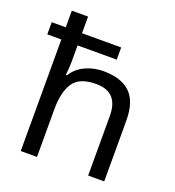

<svg xmlns="http://www.w3.org/2000/svg" viewBox="-137 -868 892 977"><g transform="rotate(20 309.0 -380.0)"><path d="M173 -760V-670H385V-604H173V-517Q173 -498 171.5 -478.5Q170 -459 168 -443H174Q200 -484 245 -505Q290 -526 342 -526Q439 -526 488 -479Q537 -432 537 -329V0H450V-323Q450 -452 330 -452Q240 -452 206.5 -402Q173 -352 173 -258V0H85V-604H9V-670H85V-760Z"/></g></svg>

Font: Noto Sans Kharoshthi
Style: Regular
Weight: 400
Designer: Monotype Design Team
Foundry: Monotype Imaging Inc.
Version: Version 2.004; ttfautohint (v1.8.4.7-5d5b)